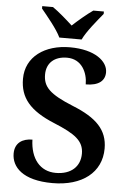

<svg xmlns="http://www.w3.org/2000/svg" viewBox="-62 -976 689 1030"><g transform="rotate(5 283.0 -460.5)"><path d="M229 -771H349C370 -816 424 -880 455 -918V-931H398C366 -909 319 -869 289 -841C259 -869 213 -909 181 -931H123V-918C154 -880 208 -816 229 -771ZM260 10C420 10 523 -70 523 -199C523 -299 463 -360 333 -412C205 -464 170 -501 170 -567C170 -630 213 -667 280 -667C359 -667 392 -597 392 -533C461 -533 495 -561 495 -607C495 -666 426 -724 291 -724C156 -724 54 -653 54 -534C54 -432 108 -366 242 -311C356 -264 404 -230 404 -161C404 -92 356 -46 273 -46C188 -46 136 -111 133 -213C80 -213 39 -188 39 -130C39 -58 99 10 260 10Z"/></g></svg>

Font: Noto Serif Devanagari SemiBold
Style: Regular
Weight: 600
Designer: Universal Thirst, Indian Type Foundry and the Monotype Design Team
Foundry: Monotype Imaging Inc.
Version: Version 2.004